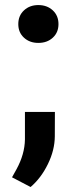

<svg xmlns="http://www.w3.org/2000/svg" viewBox="-20 -565 302 763"><path d="M52.7 -469.2Q52.7 -502.9 75.4 -523.9Q98.1 -544.9 132.3 -544.9Q167 -544.9 189.7 -523.9Q212.4 -502.9 212.4 -469.2Q212.4 -436 189.9 -415.3Q167.5 -394.5 132.3 -394.5Q97.7 -394.5 75.2 -415.3Q52.7 -436 52.7 -469.2ZM101.6 178.2 27.8 139.6 45.4 107.9Q78.1 48.3 79.1 -10.7V-120.1H198.2L197.8 -22.5Q197.3 31.7 170.4 86.9Q143.6 142.1 101.6 178.2Z"/></svg>

Font: RobotoDraft
Style: Bold
Weight: 700
Version: Version 2.001150; 2014